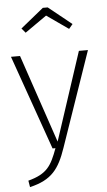

<svg xmlns="http://www.w3.org/2000/svg" viewBox="-63 -815 586 1056"><g transform="rotate(-5 229.5 -287.0)"><path d="M109 -647 229 -731 349 -647 370 -672 242 -775H215L88 -672ZM442 -522H392L232 -35L67 -522H17L201 0H217C182 95 158 137 53 165L59 201C180 173 222 116 261 2Z"/></g></svg>

Font: Fira Sans ExtraLight
Style: Regular
Weight: 200
Designer: bBox Type GmbH & Carrois Corporate GbR & Edenspiekermann AG
Foundry: bBox Type GmbH & Carrois Corporate GbR & Edenspiekermann AG
Version: Version 4.300;PS 004.300;hotconv 1.0.88;makeotf.lib2.5.64775